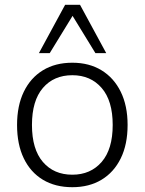

<svg xmlns="http://www.w3.org/2000/svg" viewBox="-20 -771 602 799"><path d="M281 8Q210 8 158.5 -23Q107 -54 79 -112Q51 -170 51 -251Q51 -331 79 -389Q107 -447 158.5 -478.5Q210 -510 281 -510Q351 -510 402.5 -478.5Q454 -447 482.5 -389Q511 -331 511 -251Q511 -170 482.5 -112Q454 -54 402.5 -23Q351 8 281 8ZM281 -44Q357 -44 403 -97Q449 -150 449 -251Q449 -352 403 -405Q357 -458 281 -458Q204 -458 158.5 -405Q113 -352 113 -251Q113 -150 158.5 -97Q204 -44 281 -44ZM142 -550 251 -751H313L422 -550H377L282 -705L187 -550Z"/></svg>

Font: Mulish ExtraLight Light
Style: Regular
Weight: 300
Version: Version 3.603